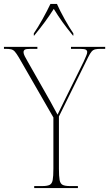

<svg xmlns="http://www.w3.org/2000/svg" viewBox="-30 -951 552 971"><path d="M143 0V-10H184Q209 -10 221 -16Q233 -22 236.5 -40.5Q240 -59 240 -98V-357L65 -661Q53 -681 45 -690Q37 -699 26.5 -701.5Q16 -704 -2 -704H-10V-714H159V-704H127Q101 -704 95 -699.5Q89 -695 89 -687Q89 -679 95 -667Q101 -655 111 -638L186 -506Q205 -473 224 -439Q243 -405 261 -371Q270 -390 279 -408Q288 -426 303 -457L393 -639Q401 -658 406 -669Q411 -680 411 -688Q411 -695 404.5 -699.5Q398 -704 372 -704H329V-714H502V-704H482Q462 -704 451.5 -701.5Q441 -699 433.5 -690.5Q426 -682 416 -662L268 -362V-98Q268 -59 271.5 -40.5Q275 -22 287 -16Q299 -10 324 -10H364V0ZM141 -782Q161 -811 185 -854Q209 -897 225 -931H258Q273 -897 297 -854Q321 -811 341 -782V-771H339Q308 -809 286 -839.5Q264 -870 242 -906Q219 -870 196.5 -839.5Q174 -809 143 -771H141Z"/></svg>

Font: Noto Serif Display SemiCondensed Thin
Style: Regular
Weight: 100
Width: 4
Designer: Monotype Design Team
Foundry: Monotype Imaging Inc.
Version: Version 2.009